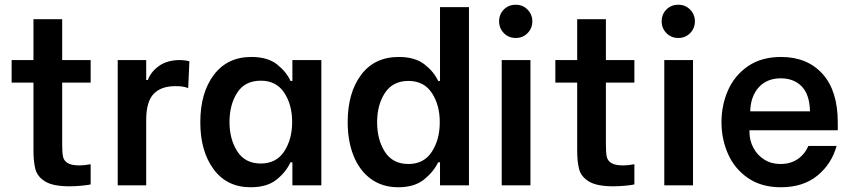

<svg xmlns="http://www.w3.org/2000/svg" viewBox="-20 -781 3594 809"><path d="M242 -433V-174Q242 -138 245.5 -121Q249 -104 265 -94Q281 -84 316 -84Q334 -84 362 -89V-4Q356 -2 328 1Q300 4 273 4Q204 4 171 -16Q138 -36 129.5 -67Q121 -98 121 -148V-433H29V-528H121V-700H242V-528H362V-433Z M476 -528H596V-444H603Q616 -479 650.5 -503.5Q685 -528 739 -528Q758 -528 778 -523L773 -410Q758 -415 747 -416.5Q736 -418 719 -418Q658 -418 627 -385Q596 -352 596 -275V0H476Z M824 -266Q824 -390 881 -465.5Q938 -541 1039 -541Q1108 -541 1147.5 -509.5Q1187 -478 1204 -440H1212V-528H1334V0H1212V-97H1204Q1185 -56 1145 -24Q1105 8 1036 8Q936 8 880 -68Q824 -144 824 -266ZM1211 -267Q1211 -340 1177.5 -390.5Q1144 -441 1079 -441Q1012 -441 979.5 -390.5Q947 -340 947 -267Q947 -194 980 -143Q1013 -92 1079 -92Q1144 -92 1177.5 -143Q1211 -194 1211 -267Z M1445 -266Q1445 -390 1501.5 -465.5Q1558 -541 1660 -541Q1729 -541 1769 -509.5Q1809 -478 1826 -440H1834V-751H1956V0H1834V-97H1826Q1807 -57 1766.5 -24.5Q1726 8 1658 8Q1591 8 1543 -27Q1495 -62 1470 -124Q1445 -186 1445 -266ZM1833 -266Q1833 -339 1799.5 -389.5Q1766 -440 1701 -440Q1635 -440 1602 -389.5Q1569 -339 1569 -266Q1569 -192 1602 -141Q1635 -90 1701 -90Q1766 -90 1799.5 -141.5Q1833 -193 1833 -266Z M2094 -528H2215V0H2094ZM2083 -691Q2083 -721 2103 -741Q2123 -761 2153 -761Q2183 -761 2203 -740.5Q2223 -720 2223 -691Q2223 -662 2203 -641.5Q2183 -621 2153 -621Q2123 -621 2103 -641.5Q2083 -662 2083 -691Z M2533 -433V-174Q2533 -138 2536.5 -121Q2540 -104 2556 -94Q2572 -84 2607 -84Q2625 -84 2653 -89V-4Q2647 -2 2619 1Q2591 4 2564 4Q2495 4 2462 -16Q2429 -36 2420.5 -67Q2412 -98 2412 -148V-433H2320V-528H2412V-700H2533V-528H2653V-433Z M2779 -528H2900V0H2779ZM2768 -691Q2768 -721 2788 -741Q2808 -761 2838 -761Q2868 -761 2888 -740.5Q2908 -720 2908 -691Q2908 -662 2888 -641.5Q2868 -621 2838 -621Q2808 -621 2788 -641.5Q2768 -662 2768 -691Z M3020 -266Q3020 -338 3047.5 -400.5Q3075 -463 3131.5 -502Q3188 -541 3271 -541Q3381 -541 3445.5 -470Q3510 -399 3510 -265V-232H3138V-224Q3138 -189 3154.5 -158Q3171 -127 3200.5 -108.5Q3230 -90 3268 -90Q3311 -90 3341 -110.5Q3371 -131 3386 -166H3505Q3484 -90 3424 -41Q3364 8 3270 8Q3188 8 3131.5 -31Q3075 -70 3047.5 -132.5Q3020 -195 3020 -266ZM3393 -312Q3391 -384 3357.5 -417.5Q3324 -451 3270 -451Q3212 -451 3177.5 -413.5Q3143 -376 3141 -312Z"/></svg>

Font: Be Vietnam SemiBold
Style: Regular
Weight: 600
Designer: Gabriel Lam
Foundry: TypeRant
Version: Version 4.000